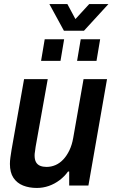

<svg xmlns="http://www.w3.org/2000/svg" viewBox="-20 -917 562 949"><path d="M162 12Q124 12 94 0Q64 -12 46.5 -38Q29 -64 29 -107Q29 -122 31.5 -139.5Q34 -157 37 -176L99 -526H216L156 -191Q155 -179 153 -168.5Q151 -158 151 -149Q151 -128 158 -115.5Q165 -103 178.5 -97.5Q192 -92 210 -92Q233 -92 254 -101Q275 -110 292.5 -128.5Q310 -147 323 -174Q336 -201 342 -236L393 -526H509L417 0H322V-69H316Q299 -45 274.5 -26.5Q250 -8 221.5 2Q193 12 162 12ZM183 -616 201 -723H297L279 -616ZM361 -616 379 -723H475L457 -616ZM516 -897 395 -765H296L224 -897H313L372 -787H320L421 -897Z"/></svg>

Font: Archivo SemiCondensed SemiBold
Style: Italic
Weight: 600
Width: 4
Italic angle: -10°
Designer: Hector Gatti
Foundry: Omnibus-Type
Version: Version 2.001